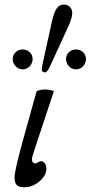

<svg xmlns="http://www.w3.org/2000/svg" viewBox="-20 -791 387 819"><path d="M46.6 -508.3Q34.2 -521.5 34.2 -539.1Q34.2 -556.6 46.6 -568.4Q59.1 -580.1 76.7 -580.1Q94.2 -580.1 106.7 -568.4Q119.1 -556.6 119.1 -539.1Q119.1 -521.5 106.7 -508.3Q94.2 -495.1 76.7 -495.1Q59.1 -495.1 46.6 -508.3ZM158.2 -493.2Q158.2 -502 161.1 -515.6L202.1 -702.1Q210 -736.8 221.2 -754.2Q232.4 -771.5 252.9 -771.5Q268.6 -771.5 278.3 -761Q288.1 -750.5 288.1 -736.3Q288.1 -713.9 270.5 -676.3L198.2 -518.6Q182.1 -482.4 173.8 -482.4Q158.2 -482.4 158.2 -493.2ZM274.2 -508.3Q261.7 -521.5 261.7 -539.1Q261.7 -556.6 274.2 -568.4Q286.6 -580.1 304.2 -580.1Q321.8 -580.1 334.2 -568.4Q346.7 -556.6 346.7 -539.1Q346.7 -521.5 334.2 -508.3Q321.8 -495.1 304.2 -495.1Q286.6 -495.1 274.2 -508.3ZM42 -34.2Q42 -62 77.1 -189.5L136.2 -402.3Q151.9 -409.2 171.9 -409.2Q190.9 -409.2 210 -402.3L126.5 -150.4Q116.2 -121.1 116.2 -110.8Q116.2 -103.5 120.1 -98.6Q124 -93.8 129.9 -93.8Q134.3 -93.8 141.1 -98.1Q148.9 -103.5 154.3 -103.5Q165.5 -103.5 171.6 -94Q177.7 -84.5 177.7 -70.3Q177.7 -43 148.4 -17.6Q119.1 7.8 83 7.8Q62 7.8 52 -1.2Q42 -10.3 42 -34.2Z"/></svg>

Font: Theano Old Style
Style: Regular
Weight: 400
Designer: Alexey Kryukov
Version: Version 2.00